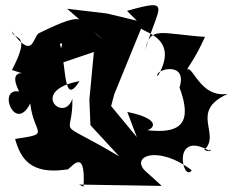

<svg xmlns="http://www.w3.org/2000/svg" viewBox="-20 -703 879 724"><path d="M496 -625 384 -652 233 -670 367 -554C272 -624 324 -674 125 -577C103 -558 103 -477 25 -584C32 -550 101 -584 25 -439C123 -405 -3 -467 52 -358C-32 -373 37 -198 94 -313C108 -192 176 -200 37 -179C57 -107 94 -43 232 -64C237 -52 305 -167 295 1L278 -7L590 -2L536 -51C462 -110 570 -162 703 -61C669 -12 626 -215 768 -135C776 -148 782 -123 750 -138C816 -196 691 -283 839 -349C716 -330 701 -506 672 -417C688 -452 713 -475 753 -564C588 -575 546 -607 528 -515C576 -679 634 -712 459 -662ZM334 -507 317 -327 321 -231 430 -113C175 -265 256 -171 253 -331C222 -235 87 -362 280 -397C218 -299 232 -447 206 -537C231 -551 188 -502 219 -468ZM496 -186 399 -303 411 -348 514 -600C490 -585 667 -573 575 -416C557 -439 690 -478 657 -373C704 -246 671 -194 527 -213C542 -205 614 -249 460 -281Z"/></svg>

Font: Asimov Silicon
Style: Regular
Weight: 400
Designer: Google
Version: Version 2.000980; 2014